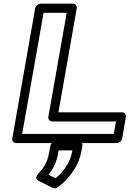

<svg xmlns="http://www.w3.org/2000/svg" viewBox="-20 -756 717 1048"><path d="M265 -93H613L601 -25H101L218 -686H344L244 -118C241 -103 254 -93 265 -93ZM299 -143 399 -711C401 -722 393 -736 378 -736H202C191 -736 175 -726 172 -711L47 0C45 11 53 25 68 25H617C628 25 644 15 647 0L667 -118C669 -129 662 -143 647 -143ZM284 217 245 198C270 166 289 130 297 82L300 65H375L373 75C363 132 323 184 284 217ZM188 193C167 216 185 228 191 231L268 270C276 274 287 272 295 266C311 255 326 242 340 227C375 190 412 138 423 75L430 40C432 29 424 15 409 15H284C273 15 258 25 255 40L247 82C238 132 218 161 188 193Z"/></svg>

Font: Asimov
Style: XWidOuIt
Weight: 500
Designer: Google
Version: Version 2.000980; 2014